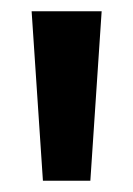

<svg xmlns="http://www.w3.org/2000/svg" viewBox="-20 -770 236 340"><path d="M160 -750 140 -450H56L36 -750Z"/></svg>

Font: Cabin
Style: Bold
Weight: 700
Designer: Pablo Impallari
Foundry: Pablo Impallari. www.impallari.com Igino Marini. www.ikern.com
Version: Version 1.005